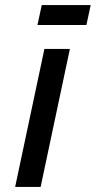

<svg xmlns="http://www.w3.org/2000/svg" viewBox="-20 -741 380 761"><path d="M40 0H141L257 -547H156ZM128.5 -642H322.5L339.5 -721H145.5Z"/></svg>

Font: League Gothic
Style: Italic
Weight: 400
Designer: The League of Moveable Type
Version: Version 1.600; ttfautohint (v1.8.3)